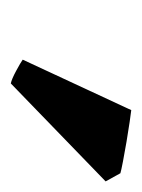

<svg xmlns="http://www.w3.org/2000/svg" viewBox="26 -768 263 355"><g transform="rotate(90 157.5 -590.5)"><path d="M134.3 -479Q126.5 -480.5 111.1 -488.8Q95.7 -497.1 90.3 -501L183.6 -701.7Q189 -701.2 205.6 -698.7Q222.2 -696.3 242.2 -692.9Q262.2 -689.5 278.8 -686.3Q295.4 -683.1 300.3 -681.6L315.4 -654.3Z"/></g></svg>

Font: Namdhinggo ExtraBold
Style: Regular
Weight: 800
Designer: Victor Gaultney
Foundry: SIL International
Version: Version 3.001